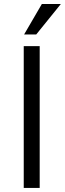

<svg xmlns="http://www.w3.org/2000/svg" viewBox="-20 -932 322 952"><path d="M176.8 -703.1V0H97.7V-703.1ZM281.7 -912.1H187.5L99.6 -761.2H159.7Z"/></svg>

Font: Wand UI Pro
Style: Regular
Weight: 400
Designer: Andreas Faust
Version: Version 1.003;FEAKit 1.0